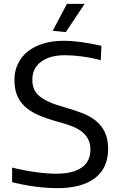

<svg xmlns="http://www.w3.org/2000/svg" viewBox="-20 -967 620 998"><path d="M277 11Q252 11 223 9Q194 7 163.5 3Q133 -1 102 -7Q71 -13 43 -20V-96Q103 -81 164 -72.5Q225 -64 272 -64Q359 -64 404.5 -96Q450 -128 450 -188Q450 -222 437 -245.5Q424 -269 401.5 -285.5Q379 -302 347 -313.5Q315 -325 278 -335Q219 -351 177 -370Q135 -389 108 -414.5Q81 -440 68 -473.5Q55 -507 55 -551Q55 -597 73 -635Q91 -673 124.5 -699.5Q158 -726 205 -740.5Q252 -755 311 -755Q353 -755 400.5 -748.5Q448 -742 507 -729L504 -654Q456 -667 407 -673.5Q358 -680 318 -680Q239 -680 193.5 -646Q148 -612 148 -553Q148 -525 157 -504Q166 -483 186 -466.5Q206 -450 238 -436Q270 -422 317 -409Q366 -395 407.5 -379Q449 -363 479 -338.5Q509 -314 525.5 -279Q542 -244 542 -193Q542 -94 474 -41.5Q406 11 277 11ZM254 -807 328 -947H420L322 -800Z"/></svg>

Font: Encode Sans
Style: Regular
Weight: 400
Designer: Pablo Impallari, Andres Torresi
Foundry: Pablo Impallari, Andres Torresi
Version: Version 1.000; ttfautohint (v1.00) -l 8 -r 50 -G 200 -x 14 -